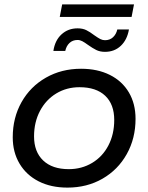

<svg xmlns="http://www.w3.org/2000/svg" viewBox="-20 -848 675 874"><path d="M38 -223Q38 -312 78 -383Q118 -454 189 -494.5Q260 -535 349 -535Q424 -535 480 -507Q536 -479 566.5 -427.5Q597 -376 597 -307Q597 -218 557 -146.5Q517 -75 446.5 -34.5Q376 6 287 6Q212 6 156 -22.5Q100 -51 69 -103Q38 -155 38 -223ZM500 -302Q500 -373 459 -412Q418 -451 342 -451Q283 -451 236 -422.5Q189 -394 162 -343Q135 -292 135 -227Q135 -157 176.5 -117.5Q218 -78 293 -78Q352 -78 399.5 -106.5Q447 -135 473.5 -186Q500 -237 500 -302ZM380 -644Q365 -655 354.5 -660.5Q344 -666 333 -666Q311 -666 296.5 -652.5Q282 -639 277 -616H223Q230 -664 260 -691.5Q290 -719 333 -719Q356 -719 372.5 -711Q389 -703 410 -687Q427 -675 437 -670Q447 -665 458 -665Q480 -665 494.5 -678.5Q509 -692 514 -714H567Q559 -667 530 -639.5Q501 -612 458 -612Q435 -612 418 -620.5Q401 -629 380 -644ZM263 -828H590L579 -771H252Z"/></svg>

Font: Idrija
Style: Italic
Weight: 500
Italic angle: -11.3°
Designer: Julieta Ulanovsky
Foundry: Julieta Ulanovsky
Version: Version 7.200